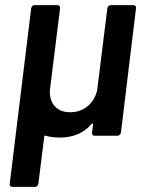

<svg xmlns="http://www.w3.org/2000/svg" viewBox="-20 -531 573 751"><path d="M413 -511H502Q507 -511 510 -507.5Q513 -504 512 -499L453 -12Q452 -7 448 -3.5Q444 0 439 0H350Q345 0 342 -3.5Q339 -7 340 -12L344 -44Q344 -47 342.5 -48Q341 -49 338 -46Q293 7 214 7Q183 7 159 0Q153 -2 153 4L130 188Q129 193 125.5 196.5Q122 200 117 200H28Q23 200 20 196.5Q17 193 18 188L102 -499Q103 -504 106.5 -507.5Q110 -511 115 -511H204Q215 -511 215 -499L175 -177Q174 -137 195 -114.5Q216 -92 255 -92Q294 -92 322.5 -115.5Q351 -139 360 -178L400 -499Q401 -504 404.5 -507.5Q408 -511 413 -511Z"/></svg>

Font: Barlow SemiBold
Style: Italic
Weight: 600
Italic angle: -7°
Designer: Jeremy Tribby
Foundry: Tribby Type
Version: Version 1.408